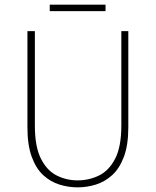

<svg xmlns="http://www.w3.org/2000/svg" viewBox="-20 -794 670 826"><path d="M314 12Q274 12 235.5 0Q197 -12 166 -40.5Q135 -69 116.5 -119.5Q98 -170 98 -246V-660H130V-254Q130 -163 156 -111.5Q182 -60 224 -39Q266 -18 314 -18Q363 -18 406 -39Q449 -60 475.5 -111.5Q502 -163 502 -254V-660H532V-246Q532 -170 513 -119.5Q494 -69 462.5 -40.5Q431 -12 392.5 0Q354 12 314 12ZM194 -746V-774H434V-746Z"/></svg>

Font: Source Sans Variable
Style: Regular
Weight: 200
Designer: Paul D. Hunt
Foundry: Adobe Systems Incorporated
Version: Version 3.006;hotconv 1.0.111;makeotfexe 2.5.65597